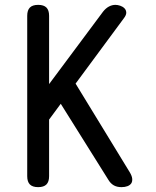

<svg xmlns="http://www.w3.org/2000/svg" viewBox="-20 -760 640 790"><path d="M182 -35Q182 -12 171 -1Q160 10 137 10Q114 10 103 -1Q92 -12 92 -35V-695Q92 -718 103 -729Q114 -740 137 -740Q160 -740 171 -729Q182 -718 182 -695V-414L404 -712Q415 -726 428 -733Q441 -740 455 -740Q464 -740 474.5 -736.5Q485 -733 492 -726Q499 -719 499.5 -708.5Q500 -698 489 -684L291 -416L514 -51Q523 -36 524 -24.5Q525 -13 520 -5.5Q515 2 504.5 6Q494 10 480 10Q461 10 448 2.5Q435 -5 426 -20L230 -333L182 -268Z"/></svg>

Font: Maple Mono NL
Style: Regular
Weight: 400
Monospace: yes
Designer: subframe7536
Version: Version 7.000